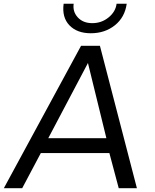

<svg xmlns="http://www.w3.org/2000/svg" viewBox="-49 -991 817 1011"><path d="M429.2 -815.9Q356.4 -815.9 316.4 -857.9Q276.4 -899.9 286.1 -971.2H338.9Q333 -929.2 360.8 -899.2Q388.7 -869.1 437 -869.1Q485.8 -869.1 522.7 -899.2Q559.6 -929.2 564.9 -971.2H618.2Q608.4 -899.9 555.9 -857.9Q503.4 -815.9 429.2 -815.9ZM526.9 -185.1H166L67.9 0H-28.8L377.9 -750H477.1L671.9 0H576.2ZM511.2 -263.2 414.1 -659.2 205.1 -263.2Z"/></svg>

Font: Oakes Grotesk
Style: Italic
Weight: 400
Italic angle: -8°
Designer: Samuel Oakes
Foundry: Samuel Oakes
Version: Version 1.000;PS 001.000;hotconv 1.0.88;makeotf.lib2.5.64775